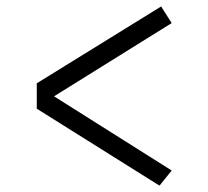

<svg xmlns="http://www.w3.org/2000/svg" viewBox="-20 -624 655 605"><path d="M95.9 -361.5 487.7 -603.6 521 -551.3 150.3 -320.5 521 -86.7 482.6 -39 95.9 -281.5Z"/></svg>

Font: Fira Code Fixed Light
Style: Regular
Weight: 300
Monospace: yes
Designer: Carrois Corporate, Edenspiekermann AG, Nikita Prokopov
Foundry: Carrois Corporate, Edenspiekermann AG, Nikita Prokopov
Version: Version 5.002